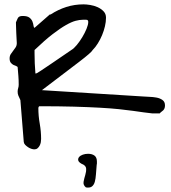

<svg xmlns="http://www.w3.org/2000/svg" viewBox="-20 -689 790 887"><path d="M74.2 -226.6Q68.4 -239.3 64.9 -247.1Q61.5 -254.9 61.5 -265.6Q61.5 -274.4 64 -281.7Q66.4 -289.1 66.4 -297.9Q66.4 -319.3 64.9 -337.9Q63.5 -356.4 61.5 -378.9Q60.5 -381.8 54.7 -383.8Q48.8 -385.7 42 -389.2Q35.2 -392.6 29.8 -399.4Q24.4 -406.2 24.4 -418.9Q24.4 -430.7 29.8 -439Q35.2 -447.3 41 -454.6Q46.9 -461.9 52.2 -470.2Q57.6 -478.5 57.6 -490.2Q57.6 -495.1 56.6 -508.3Q55.7 -521.5 55.2 -536.1Q54.7 -550.8 54.2 -564Q53.7 -577.1 53.7 -582V-584V-585.9Q57.6 -594.7 60.1 -600.6Q62.5 -606.4 65.4 -609.4Q68.4 -612.3 73.2 -613.8Q78.1 -615.2 85.9 -615.2Q106.4 -615.2 116.2 -607.4Q126 -599.6 129.9 -589.4Q133.8 -579.1 134.8 -570.3Q135.7 -561.5 139.6 -560.5L210 -622.1H213.9Q248 -644.5 286.1 -656.7Q324.2 -668.9 366.2 -668.9Q378.9 -668.9 397 -666Q415 -663.1 431.2 -655.8Q447.3 -648.4 458.5 -636.7Q469.7 -625 469.7 -607.4Q469.7 -587.9 464.8 -567.4Q460 -546.9 451.7 -526.9Q443.4 -506.8 432.1 -488.8Q420.9 -470.7 408.2 -458Q403.3 -447.3 345.7 -403.3Q288.1 -359.4 173.8 -272.5L642.6 -243.2Q652.3 -242.2 669.4 -241.7Q686.5 -241.2 702.6 -238.3Q718.8 -235.4 730.5 -227.1Q742.2 -218.8 742.2 -202.1Q742.2 -193.4 739.7 -188Q737.3 -182.6 733.9 -179.2Q730.5 -175.8 726.1 -172.9Q721.7 -169.9 717.8 -165H701.2H684.6Q665 -167 644 -169.9Q623 -172.9 595.2 -176.8Q567.4 -180.7 530.3 -184.6Q493.2 -188.5 441.4 -191.4Q389.6 -194.3 320.8 -196.3Q252 -198.2 161.1 -198.2Q160.2 -198.2 158.7 -195.3Q157.2 -192.4 157.2 -190.4Q157.2 -153.3 163.6 -117.7Q169.9 -82 169.9 -46.9Q169.9 -40 168.5 -31.7Q167 -23.4 163.1 -16.1Q159.2 -8.8 153.3 -3.9Q147.5 1 138.7 1Q132.8 1 125 -1.5Q117.2 -3.9 109.9 -8.8Q102.5 -13.7 96.7 -19.5Q90.8 -25.4 89.8 -33.2ZM139.6 -442.4Q139.6 -418 140.6 -396.5Q141.6 -375 143.6 -349.6H146.5Q147.5 -349.6 151.4 -351.6Q155.3 -353.5 170.9 -363.8Q186.5 -374 218.8 -396Q251 -418 309.6 -458Q321.3 -464.8 335 -481.4Q348.6 -498 360.4 -517.6Q372.1 -537.1 379.9 -556.2Q387.7 -575.2 387.7 -587.9Q387.7 -597.7 378.4 -597.7Q369.1 -597.7 362.3 -597.7Q347.7 -597.7 329.1 -592.8Q310.5 -587.9 284.7 -573.2Q258.8 -558.6 223.1 -531.2Q187.5 -503.9 139.6 -458ZM377 176.8Q363.3 166 366.2 150.4Q369.1 134.8 374 119.1Q378.9 103.5 377.9 89.4Q377 75.2 356.4 67.4Q342.8 59.6 341.3 51.3Q339.8 43 345.7 36.1Q351.6 29.3 362.8 25.4Q374 21.5 386.7 21.5Q405.3 21.5 416.5 29.8Q427.7 38.1 427.7 57.6Q427.7 60.5 427.7 65.4Q427.7 70.3 426.8 71.3Q424.8 95.7 423.3 116.2Q421.9 136.7 418 150.9Q414.1 165 404.8 172.4Q395.5 179.7 377 176.8Z"/></svg>

Font: Covered By Your Grace
Style: Regular
Weight: 400
Designer: Kimberly Geswein
Foundry: Kimberly Geswein
Version: Version 1.0